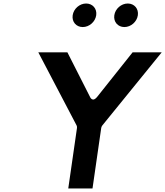

<svg xmlns="http://www.w3.org/2000/svg" viewBox="-20 -1098 941 1093"><path d="M470.3 -1078C433.1 -1078 399.1 -1048.2 393.7 -1011C388.3 -973.8 413.8 -944 451 -944C488.3 -944 522.3 -973.8 527.7 -1011C533.1 -1048.2 507.6 -1078 470.3 -1078ZM707.3 -1078C670.1 -1078 636.1 -1048.2 630.7 -1011C625.3 -973.8 650.8 -944 688 -944C725.3 -944 759.3 -973.8 764.7 -1011C770.1 -1048.2 744.6 -1078 707.3 -1078ZM198.1 -800 416.1 -383.9C417.9 -380.6 419 -375 418.3 -370L368.6 -25H506.6L556.3 -370C556.9 -374 559.2 -379.8 562.5 -383.9L900.5 -800H734.8L533.8 -547.4C505.2 -511.4 491.9 -547.4 491.9 -547.4L363.7 -800Z"/></svg>

Font: Hussar Ekologiczny
Style: Regular
Weight: 400
Foundry: Cannot Into Space Fonts
Version: Version 0.97